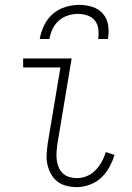

<svg xmlns="http://www.w3.org/2000/svg" viewBox="-20 -760 540 788"><path d="M295 8Q273 8 252 2.5Q231 -3 215 -15.5Q199 -28 189 -46.5Q179 -65 174.5 -85.5Q170 -106 171.5 -128Q173 -150 176 -172L228 -483H75V-520H274L215 -166Q213 -150 212 -134Q211 -118 213 -102.5Q215 -87 221 -73Q227 -59 238 -48.5Q249 -38 264.5 -33.5Q280 -29 296 -29Q316 -29 336 -37Q356 -45 371.5 -61Q387 -77 397.5 -96Q408 -115 414 -136L450 -124Q442 -98 428.5 -73.5Q415 -49 394.5 -30Q374 -11 347.5 -1.5Q321 8 295 8ZM143 -600Q148 -628 161 -655.5Q174 -683 197 -703Q220 -723 249 -731.5Q278 -740 306 -740Q334 -740 360 -731.5Q386 -723 403 -703Q420 -683 424 -655.5Q428 -628 423 -600H383Q386 -620 383.5 -640.5Q381 -661 369.5 -675.5Q358 -690 339 -696.5Q320 -703 300 -703Q280 -703 259 -696.5Q238 -690 221.5 -675.5Q205 -661 195.5 -640.5Q186 -620 183 -600Z"/></svg>

Font: Iosevka Curly Extralight
Style: Italic
Weight: 200
Italic angle: -9°
Monospace: yes
Designer: Belleve Invis
Foundry: Belleve Invis
Version: Version 22.1.2; ttfautohint (v1.8.4)